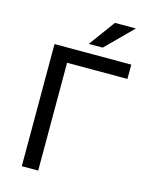

<svg xmlns="http://www.w3.org/2000/svg" viewBox="-131 -982 823 1063"><g transform="rotate(15 280.0 -450.0)"><path d="M100 0V-700H540V-618H194V0ZM283 -750 393 -900H513L363 -750Z"/></g></svg>

Font: Golos Text VF
Style: Regular
Weight: 400
Designer: A.Korolkova, Vitaly Kuzmin
Foundry: ParaType Ltd
Version: Version 2.003